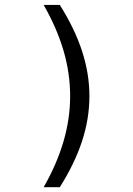

<svg xmlns="http://www.w3.org/2000/svg" viewBox="-20 -650 540 779"><path d="M157.2 -629.9H222.7Q283.2 -534.2 313 -442.4Q342.8 -350.6 342.8 -259.8Q342.8 -168.9 313 -77.6Q283.2 13.7 222.7 109.4H157.2Q210.9 15.6 237.8 -76.7Q264.6 -168.9 264.6 -259.8Q264.6 -352.5 237.8 -444.3Q210.9 -536.1 157.2 -629.9Z"/></svg>

Font: BabelStone Irk Bitig
Style: Regular
Weight: 400
Designer: Andrew West
Foundry: BabelStone
Version: Version 1.03 June 7, 2023